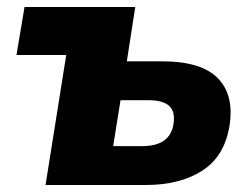

<svg xmlns="http://www.w3.org/2000/svg" viewBox="-20 -528 712 548"><path d="M110 0 169 -371H27L50 -508H366L342 -353H442Q555 -353 602 -304.5Q649 -256 635 -169Q621 -82 557.5 -41Q494 0 396 0ZM303 -111H386Q465 -111 475 -173Q481 -209 463 -225.5Q445 -242 404 -242H324Z"/></svg>

Font: Mulish Black
Style: Italic
Weight: 900
Italic angle: -9°
Designer: Vernon Adams
Foundry: Vernon Adams
Version: Version 3.603; ttfautohint (v1.8.3)